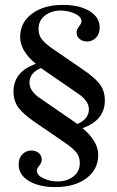

<svg xmlns="http://www.w3.org/2000/svg" viewBox="-20 -627 477 782"><path d="M316 -105Q380 -52 380 4Q380 63 332 99Q284 135 205 135Q139 135 97.5 110Q56 85 56 43Q56 17 71 1.5Q86 -14 108 -14Q125 -14 137.5 -4Q150 6 150 23Q150 35 140 47.5Q130 60 130 68Q130 87 157 99.5Q184 112 215 112Q252 112 278.5 92Q305 72 305 37Q305 11 290.5 -6.5Q276 -24 247 -44L123 -129Q76 -161 55.5 -188Q35 -215 35 -254Q35 -335 126 -367Q62 -420 62 -476Q62 -535 110 -571Q158 -607 237 -607Q303 -607 344.5 -582Q386 -557 386 -515Q386 -489 371 -473.5Q356 -458 334 -458Q317 -458 304.5 -468Q292 -478 292 -495Q292 -507 302 -519.5Q312 -532 312 -540Q312 -559 285 -571.5Q258 -584 227 -584Q190 -584 163.5 -564Q137 -544 137 -509Q137 -483 151.5 -465.5Q166 -448 195 -428L319 -343Q366 -311 386.5 -284Q407 -257 407 -218Q407 -137 316 -105ZM271 -139 295 -122Q342 -142 342 -182Q342 -216 299 -245L171 -333L147 -350Q100 -330 100 -290Q100 -256 143 -227Z"/></svg>

Font: Unna
Style: Regular
Weight: 400
Designer: Jorge de Buen U.
Foundry: Omnibus-Type
Version: Version 2.006;PS 002.006;hotconv 1.0.70;makeotf.lib2.5.58329